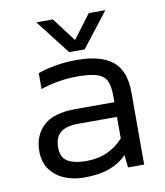

<svg xmlns="http://www.w3.org/2000/svg" viewBox="-78 -735 697 810"><g transform="rotate(-10 270.5 -330.0)"><path d="M247 -522 132 -670H203L280 -568L357 -670H428L313 -522ZM217 10Q172 10 134 -6Q96 -22 73 -53.5Q50 -85 50 -133Q50 -198 93 -239.5Q136 -281 233 -281H398V-310Q398 -349 387.5 -372Q377 -395 348 -405Q319 -415 263 -415Q220 -415 180 -408Q140 -401 105 -389V-457Q137 -469 180.5 -476.5Q224 -484 274 -484Q375 -484 425.5 -443Q476 -402 476 -310V0H407L401 -54Q370 -22 326 -6Q282 10 217 10ZM238 -57Q290 -57 330 -75.5Q370 -94 398 -126V-218H235Q179 -218 155 -197Q131 -176 131 -133Q131 -90 160 -73.5Q189 -57 238 -57Z"/></g></svg>

Font: Kanit Light
Style: Regular
Weight: 300
Designer: Katatrad Team
Foundry: CadsonDemak
Version: Version 2.000; ttfautohint (v1.8.3)